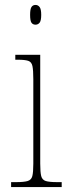

<svg xmlns="http://www.w3.org/2000/svg" viewBox="-20 -758 277 778"><path d="M124 -658Q113 -658 107.5 -666Q102 -674 102 -698Q102 -721 107.5 -729.5Q113 -738 124 -738Q134 -738 140.5 -729.5Q147 -721 147 -698Q147 -674 140.5 -666Q134 -658 124 -658ZM25 0V-20H45Q77 -20 92 -24.5Q107 -29 111 -44.5Q115 -60 115 -95V-437Q115 -473 111.5 -490Q108 -507 94.5 -511.5Q81 -516 51 -516H42V-536H143V-95Q143 -60 147 -44.5Q151 -29 165.5 -24.5Q180 -20 212 -20H230V0Z"/></svg>

Font: Noto Serif Condensed Thin
Style: Regular
Weight: 100
Width: 3
Designer: Monotype Design Team
Foundry: Monotype Imaging Inc.
Version: Version 2.013; ttfautohint (v1.8.4.7-5d5b)